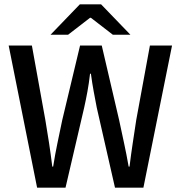

<svg xmlns="http://www.w3.org/2000/svg" viewBox="-20 -865 833 885"><path d="M151 0 20 -655H127L189 -312Q198 -259 206 -206.5Q214 -154 221 -97H225Q234 -154 245 -206.5Q256 -259 267 -312L349 -655H449L529 -312Q540 -260 551.5 -207Q563 -154 573 -97H577Q584 -154 592 -206.5Q600 -259 608 -312L671 -655H773L641 0H510L426 -369Q419 -405 412 -443Q405 -481 399 -525H395Q390 -481 383 -443Q376 -405 368 -369L282 0ZM213 -705 348 -845H446L581 -705H500L399 -783H395L294 -705Z"/></svg>

Font: Source Sans 3 ExtraLight Medium
Style: Regular
Weight: 500
Version: Version 3.052;hotconv 1.1.0;makeotfexe 2.6.0